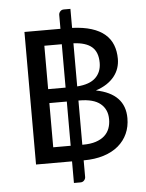

<svg xmlns="http://www.w3.org/2000/svg" viewBox="-61 -869 787 1036"><g transform="rotate(-5 332.0 -351.0)"><path d="M364.5 -84.5Q405 -84.5 433.8 -94Q462.5 -103.5 480.8 -120Q499 -136.5 507.5 -159.2Q516 -182 516 -209Q516 -262.5 479 -293.2Q442 -324 364.5 -324H360V-84.5ZM297 -84.5V-324H202.5V-84.5ZM202.5 -634.5V-399.5H297V-634.5ZM360 -400.5Q427.5 -405 459.8 -436Q492 -467 492 -517Q492 -574.5 459.8 -602.8Q427.5 -631 360 -634ZM360 -717.5Q421 -715 464.8 -701.2Q508.5 -687.5 536.8 -663.2Q565 -639 578.2 -605.2Q591.5 -571.5 591.5 -529.5Q591.5 -503.5 583.5 -479.5Q575.5 -455.5 559 -434.8Q542.5 -414 517.5 -397.5Q492.5 -381 458.5 -370Q615 -339 615 -206.5Q615 -160.5 598 -122.8Q581 -85 548.5 -57.5Q516 -30 468.5 -15Q421 0 360.5 0H360V91Q359.5 101 352 109Q344.5 117 333 117H297V0H102V-718H297V-794.5Q297.5 -804.5 305 -812.5Q312.5 -820.5 324 -820.5H360Z"/></g></svg>

Font: Lato 2
Style: Regular
Weight: 500
Designer: Lukasz Dziedzic with Adam Twardoch and Botio Nikoltchev
Foundry: tyPoland Lukasz Dziedzic
Version: Version 2.015; 2015-08-06; http://www.latofonts.com/